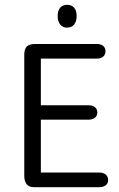

<svg xmlns="http://www.w3.org/2000/svg" viewBox="-20 -779 496 799"><path d="M150 -535H382Q400 -535 409.5 -543.5Q419 -552 419 -566Q419 -580 409.5 -588Q400 -596 382 -596H127Q102 -596 91.5 -585.5Q81 -575 81 -550V-46Q81 -26 90.5 -13Q100 0 122 0H393Q410 0 420 -8Q430 -16 430 -30Q430 -44 420 -52.5Q410 -61 393 -61H150V-281H348Q365 -281 375 -289Q385 -297 385 -311Q385 -325 375 -333Q365 -341 348 -341H150ZM259 -759Q241 -759 230.5 -747Q220 -735 220 -712Q220 -690 230.5 -677Q241 -664 259 -664Q278 -664 288.5 -677Q299 -690 299 -712Q299 -735 288.5 -747Q278 -759 259 -759Z"/></svg>

Font: Beiruti
Style: Regular
Weight: 400
Designer: Arlette Boutros
Foundry: Boutros
Version: Version 1.41